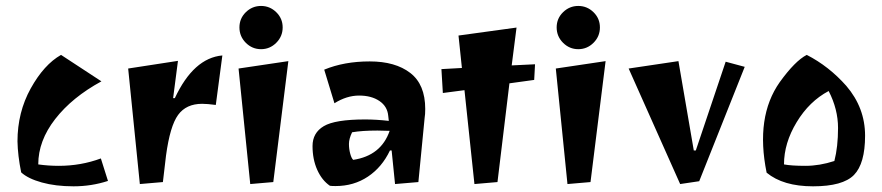

<svg xmlns="http://www.w3.org/2000/svg" viewBox="-20 -620 3028 659"><path d="M181.6 -50.8Q257.8 -50.8 326.2 -76.2L350.6 1Q293.9 19.5 232.4 19.5Q170.9 19.5 123.5 6.3Q76.2 -6.8 52.7 -28.3Q41 -85.9 40 -134.8Q40 -234.4 85.4 -316.4Q130.9 -398.4 189.5 -431.6L328.1 -340.8Q227.5 -286.1 169.4 -211.4Q111.3 -136.7 111.3 -55.7Q145.5 -50.8 181.6 -50.8Z M673.8 -263.7Q619.1 -263.7 591.3 -225.6Q563.5 -187.5 549.8 -85.9L539.1 4.9L460 11.7L419.9 -384.8L590.8 -411.1L574.2 -283.2H580.1Q644.5 -420.9 743.2 -429.7L720.7 -259.8Q691.4 -263.7 673.8 -263.7Z M838.9 11.7 798.8 -384.8 969.7 -410.2 918 4.9ZM823.7 -473.1Q801.8 -495.1 801.8 -525.9Q801.8 -556.6 823.7 -578.1Q845.7 -599.6 876 -599.6Q906.2 -599.6 928.2 -578.1Q950.2 -556.6 950.2 -525.9Q950.2 -495.1 928.2 -473.1Q906.2 -451.2 876 -451.2Q845.7 -451.2 823.7 -473.1Z M1131.8 18.6Q1118.2 18.6 1112.3 17.6Q1085 -1 1068.8 -37.1Q1052.7 -73.2 1052.7 -118.7Q1052.7 -164.1 1091.3 -187Q1129.9 -210 1233.4 -210Q1271.5 -210 1314.5 -205.1L1312.5 -222.7Q1309.6 -254.9 1282.2 -273.4Q1254.9 -292 1212.4 -292Q1169.9 -292 1127.9 -265.6L1092.8 -380.9Q1161.1 -409.2 1249 -409.2Q1336.9 -409.2 1388.2 -369.6Q1439.5 -330.1 1439.5 -246.1Q1439.5 -226.6 1437.5 -215.8L1416 4.9L1335.9 11.7L1324.2 -103.5H1318.4Q1291 -45.9 1242.7 -13.7Q1194.3 18.6 1131.8 18.6ZM1317.4 -170.9 1275.4 -171.9Q1222.7 -171.9 1188.5 -166Q1177.7 -143.6 1177.7 -126Q1177.7 -108.4 1182.1 -92.3Q1186.5 -76.2 1192.4 -71.3Q1288.1 -85.9 1317.4 -170.9Z M1608.4 11.7 1574.2 -310.5 1500 -300.8 1495.1 -382.8 1565.4 -386.7 1553.7 -498 1752.9 -525.4 1736.3 -395.5 1816.4 -399.4 1813.5 -345.7 1728.5 -334 1687.5 4.9Z M1927.7 11.7 1887.7 -384.8 2058.6 -410.2 2006.8 4.9ZM1912.6 -473.1Q1890.6 -495.1 1890.6 -525.9Q1890.6 -556.6 1912.6 -578.1Q1934.6 -599.6 1964.8 -599.6Q1995.1 -599.6 2017.1 -578.1Q2039.1 -556.6 2039.1 -525.9Q2039.1 -495.1 2017.1 -473.1Q1995.1 -451.2 1964.8 -451.2Q1934.6 -451.2 1912.6 -473.1Z M2308.6 -410.2 2361.3 -103.5H2368.2L2470.7 -408.2L2536.1 -390.6L2379.9 2L2314.5 11.7L2137.7 -384.8Z M2884.8 -325.2Q2949.2 -250 2949.2 -154.3Q2949.2 -58.6 2911.1 -19.5Q2873 19.5 2770.5 19.5Q2668 19.5 2611.3 -27.3Q2572.3 -218.8 2656.2 -337.9Q2709 -411.1 2749 -431.6Q2825.2 -392.6 2884.8 -325.2ZM2843.8 -67.4Q2856.4 -116.2 2856.4 -180.7Q2856.4 -245.1 2824.2 -307.6Q2757.8 -272.5 2714.4 -200.7Q2670.9 -128.9 2670.9 -55.7Q2696.3 -50.8 2744.6 -50.8Q2793 -50.8 2843.8 -67.4Z"/></svg>

Font: Ravi Prakash
Style: Regular
Weight: 400
Designer: Appaji Ambarisha Darbha
Version: Version 1.0.4; ttfautohint (v1.2.42-39fb)